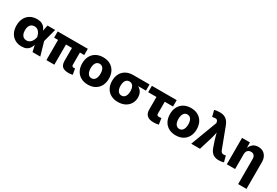

<svg xmlns="http://www.w3.org/2000/svg" viewBox="77 -1970 4919 3407"><g transform="rotate(30 2536.5 -267.0)"><path d="M295.4 11.7Q216.3 11.7 157.2 -23.4Q98.1 -58.6 65.9 -121.6Q33.7 -184.6 33.7 -269Q33.7 -353.5 66.2 -416.3Q98.6 -479 158 -513.7Q217.3 -548.3 297.4 -548.3Q354.5 -548.3 391.6 -531.5Q428.7 -514.6 450.7 -487.5Q472.7 -460.4 484.4 -428.2Q496.1 -396 502 -365.2H551.3L596.7 -275.9L675.8 0H517.1L455.6 -272Q448.7 -303.7 437.3 -329.8Q425.8 -356 409.7 -375Q393.6 -394 371.8 -404.5Q350.1 -415 322.3 -415Q285.6 -415 259.5 -397.9Q233.4 -380.9 219.7 -348.6Q206.1 -316.4 206.1 -270.5Q206.1 -224.6 219.2 -191.9Q232.4 -159.2 257.8 -141.8Q283.2 -124.5 318.4 -124.5Q346.7 -124.5 369.6 -136Q392.6 -147.5 409.7 -167.2Q426.8 -187 438.2 -213.1Q449.7 -239.3 455.6 -269L512.2 -541H668.5L596.7 -269L550.8 -182.1H500Q493.2 -150.9 482.2 -117.2Q471.2 -83.5 450 -54.2Q428.7 -24.9 391.6 -6.6Q354.5 11.7 295.4 11.7Z M1257.8 2.4Q1165 2.4 1125.7 -34.4Q1086.4 -71.3 1086.4 -149.9V-507.3H1249V-166Q1249 -145 1258.3 -134.8Q1267.6 -124.5 1287.6 -124.5Q1297.9 -124.5 1304.4 -125Q1311 -125.5 1315.4 -127L1336.9 -8.3Q1325.2 -4.9 1304.4 -1.2Q1283.7 2.4 1257.8 2.4ZM801.3 0V-507.3H963.9V0ZM720.7 -413.6V-541H1337.4V-413.6Z M1653.8 10.3Q1569.3 10.3 1507.6 -24.7Q1445.8 -59.6 1412.8 -122.3Q1379.9 -185.1 1379.9 -268.6Q1379.9 -352.5 1412.8 -415.5Q1445.8 -478.5 1507.6 -513.4Q1569.3 -548.3 1653.8 -548.3Q1738.3 -548.3 1799.6 -513.4Q1860.8 -478.5 1894 -415.5Q1927.2 -352.5 1927.2 -268.6Q1927.2 -185.1 1894 -122.3Q1860.8 -59.6 1799.6 -24.7Q1738.3 10.3 1653.8 10.3ZM1653.8 -120.1Q1685.5 -120.1 1708.3 -138.7Q1731 -157.2 1742.7 -190.9Q1754.4 -224.6 1754.4 -269.5Q1754.4 -314.9 1742.7 -348.1Q1731 -381.3 1708.3 -399.4Q1685.5 -417.5 1653.8 -417.5Q1621.6 -417.5 1598.9 -399.4Q1576.2 -381.3 1564.5 -348.1Q1552.7 -314.9 1552.7 -269.5Q1552.7 -224.6 1564.5 -190.9Q1576.2 -157.2 1598.9 -138.7Q1621.6 -120.1 1653.8 -120.1Z M2268.6 10.3Q2184.1 10.3 2122.3 -23.9Q2060.5 -58.1 2027.6 -120.1Q1994.6 -182.1 1994.6 -265.6Q1994.6 -349.1 2027.6 -410.9Q2060.5 -472.7 2122.1 -506.8Q2183.6 -541 2268.1 -541H2602.1V-414.1H2366.2L2268.1 -410.2Q2235.8 -410.2 2213.4 -392.8Q2190.9 -375.5 2179.2 -343.5Q2167.5 -311.5 2167.5 -265.6Q2167.5 -220.7 2179.2 -188.2Q2190.9 -155.8 2213.6 -137.9Q2236.3 -120.1 2268.6 -120.1Q2300.3 -120.1 2323 -137.9Q2345.7 -155.8 2357.4 -188.2Q2369.1 -220.7 2369.1 -265.6Q2369.1 -311.5 2357.4 -343.5Q2345.7 -375.5 2323 -392.8Q2300.3 -410.2 2268.6 -410.2V-453.6Q2328.1 -453.6 2378.2 -440.2Q2428.2 -426.8 2464.8 -399.7Q2501.5 -372.6 2521.5 -332Q2541.5 -291.5 2541.5 -236.8Q2541.5 -167.5 2508.5 -111.3Q2475.6 -55.2 2414.3 -22.5Q2353 10.3 2268.6 10.3Z M2996.6 6.8Q2908.7 6.8 2864.3 -33.2Q2819.8 -73.2 2819.8 -150.9V-410.2H2650.4V-541H3158.7V-410.2H2989.7V-168.5Q2989.7 -146 2999.8 -135.7Q3009.8 -125.5 3033.7 -125.5Q3043.5 -125.5 3059.3 -127.2Q3075.2 -128.9 3083 -130.4L3101.6 -5.4Q3073.7 1.5 3047.4 4.2Q3021 6.8 2996.6 6.8Z M3452.6 10.3Q3368.2 10.3 3306.4 -24.7Q3244.6 -59.6 3211.7 -122.3Q3178.7 -185.1 3178.7 -268.6Q3178.7 -352.5 3211.7 -415.5Q3244.6 -478.5 3306.4 -513.4Q3368.2 -548.3 3452.6 -548.3Q3537.1 -548.3 3598.4 -513.4Q3659.7 -478.5 3692.9 -415.5Q3726.1 -352.5 3726.1 -268.6Q3726.1 -185.1 3692.9 -122.3Q3659.7 -59.6 3598.4 -24.7Q3537.1 10.3 3452.6 10.3ZM3452.6 -120.1Q3484.4 -120.1 3507.1 -138.7Q3529.8 -157.2 3541.5 -190.9Q3553.2 -224.6 3553.2 -269.5Q3553.2 -314.9 3541.5 -348.1Q3529.8 -381.3 3507.1 -399.4Q3484.4 -417.5 3452.6 -417.5Q3420.4 -417.5 3397.7 -399.4Q3375 -381.3 3363.3 -348.1Q3351.6 -314.9 3351.6 -269.5Q3351.6 -224.6 3363.3 -190.9Q3375 -157.2 3397.7 -138.7Q3420.4 -120.1 3452.6 -120.1Z M3769 0 3972.7 -542 3968.3 -558.6Q3963.9 -581.5 3953.6 -592.5Q3943.4 -603.5 3924.8 -605.2Q3906.2 -606.9 3877.4 -601.1L3852.1 -598.1L3820.3 -723.6Q3840.8 -730 3871.8 -733.9Q3902.8 -737.8 3933.1 -737.8Q3983.4 -737.8 4022 -722.7Q4060.5 -707.5 4089.1 -675Q4117.7 -642.6 4137.7 -589.8L4295.4 -172.4Q4304.7 -148.9 4316.9 -136.7Q4329.1 -124.5 4345.5 -121.6Q4361.8 -118.7 4381.8 -122.1L4405.3 -126L4437 -3.9Q4418 2.4 4389.4 6.8Q4360.8 11.2 4332 11.2Q4285.2 11.2 4248.5 -3.9Q4211.9 -19 4184.8 -51.8Q4157.7 -84.5 4140.6 -137.7L4098.6 -262.2Q4080.6 -315.9 4067.6 -369.9Q4054.7 -423.8 4041.5 -484.9H4078.6Q4065.4 -424.3 4055.2 -370.1Q4044.9 -315.9 4028.8 -262.2L3948.2 0Z M4668 -306.2V0H4498V-541H4659.2L4661.6 -402.8H4651.4Q4672.4 -468.8 4715.6 -508.5Q4758.8 -548.3 4831.1 -548.3Q4888.2 -548.3 4930.2 -523.2Q4972.2 -498 4995.4 -451.9Q5018.6 -405.8 5018.6 -343.8V204.1H4848.1V-310.1Q4848.1 -356 4825 -381.8Q4801.8 -407.7 4760.3 -407.7Q4732.9 -407.7 4712.2 -395.8Q4691.4 -383.8 4679.7 -361.3Q4668 -338.9 4668 -306.2Z"/></g></svg>

Font: Inter 17pt ExtraBold
Style: Regular
Weight: 800
Version: Version 4.001;git-66647c0bb